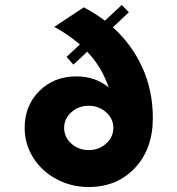

<svg xmlns="http://www.w3.org/2000/svg" viewBox="-20 -749 720 779"><path d="M474.1 -729 502.9 -699.2 438 -638.2Q514.2 -569.8 557.1 -476.1Q600.1 -382.3 600.1 -270Q600.1 -144.5 527.3 -67.4Q454.6 9.8 339.8 9.8Q269 9.8 209.2 -22.2Q149.4 -54.2 114.7 -109.4Q80.1 -164.6 80.1 -230Q80.1 -320.3 139.4 -379.6Q198.7 -439 290 -439Q367.7 -439 420.9 -394Q393.1 -477.1 334 -539.1L277.8 -486.8L250 -518.1L304.2 -568.8Q253.4 -611.3 200.2 -640.1L319.8 -719.2Q361.3 -698.2 405.8 -665ZM269.3 -166.5Q298.3 -140.1 339.8 -140.1Q381.3 -140.1 410.6 -166.5Q439.9 -192.9 439.9 -230Q439.9 -267.1 410.6 -293.5Q381.3 -319.8 339.8 -319.8Q298.3 -319.8 269.3 -293.5Q240.2 -267.1 240.2 -230Q240.2 -192.9 269.3 -166.5Z"/></svg>

Font: Gully
Style: Bold
Weight: 700
Designer: jaikishan Patel
Foundry: MagicType
Version: Version 1.000;Glyphs 3.2 (3242)